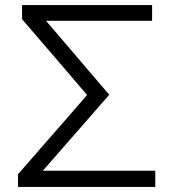

<svg xmlns="http://www.w3.org/2000/svg" viewBox="-20 -733 679 753"><path d="M50.5 0V-49.5Q76.5 -79 109 -116.5Q141.5 -154 175.2 -192.5Q209 -231 238 -264L321.5 -360.5L230.5 -467Q189 -515 148.8 -562Q108.5 -609 66.5 -658V-713H576.5V-651.5H160.5L236.5 -562.5Q279.5 -512.5 323.2 -461Q367 -409.5 408.5 -361.5Q364 -310.5 316.8 -256.5Q269.5 -202.5 225.5 -152L148 -63.5H589V0Z"/></svg>

Font: Commissioner Light
Style: Regular
Weight: 300
Designer: Kostas Bartsokas
Foundry: Kostas Bartsokas
Version: Version 1.000; ttfautohint (v1.8.3)